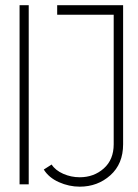

<svg xmlns="http://www.w3.org/2000/svg" viewBox="-20 -699 522 728"><path d="M282.2 -26.9Q335.9 -26.9 373.5 -60.3Q411.1 -93.8 411.1 -151.9V-643.1H196.8V-679.2H446.8V-151.9Q446.8 -77.6 398.4 -34.4Q350.1 8.8 282.2 8.8Q241.7 8.8 203.4 -8.3Q165 -25.4 146 -56.2L175.8 -75.2Q189.9 -53.2 219.7 -40Q249.5 -26.9 282.2 -26.9ZM88.9 0H54.2V-679.2H88.9Z"/></svg>

Font: RawengulkSans
Style: Regular
Weight: 500
Designer: gluk (gluksza@wp.pl)
Foundry: gluk (gluksza@wp.pl)
Version: Version 0.94